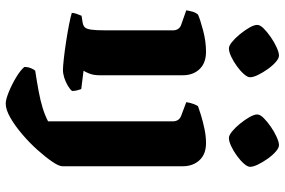

<svg xmlns="http://www.w3.org/2000/svg" viewBox="-182 -613 995 671"><g transform="rotate(90 315.5 -277.5)"><path d="M224 0Q213 0 185.5 -3Q158 -6 125.5 -11Q93 -16 65 -21.5Q37 -27 25 -31Q25 -38 28.5 -48Q32 -58 35 -65L60 -69Q70 -71 75.5 -76.5Q81 -82 83.5 -98Q86 -114 86 -147V-385Q86 -395 81 -402.5Q76 -410 67 -413L16 -431Q18 -443 21 -453.5Q24 -464 31 -472Q49 -480 87 -490Q125 -500 161 -500Q200 -500 221.5 -477.5Q243 -455 243 -419V-128Q243 -107 237 -92Q231 -77 227 -72L291 -64Q293 -59 295.5 -50.5Q298 -42 298 -32Q293 -25 279.5 -17Q266 -9 251.5 -4.5Q237 0 224 0ZM149 -580Q140 -580 126.5 -591Q113 -602 99.5 -618.5Q86 -635 76.5 -651.5Q67 -668 67 -679Q67 -689 79.5 -701.5Q92 -714 110 -726.5Q128 -739 146 -747Q164 -755 174 -755Q184 -755 197 -743.5Q210 -732 222 -715Q234 -698 242 -681.5Q250 -665 250 -654Q250 -645 239 -632.5Q228 -620 211.5 -608Q195 -596 178 -588Q161 -580 149 -580ZM342 200Q328 200 302 189.5Q276 179 251 164Q226 149 214 135Q214 122 218.5 111.5Q223 101 227 97Q266 91 298.5 85Q331 79 357 71Q383 63 404 52V-385Q404 -394 399.5 -401.5Q395 -409 385 -413L337 -431Q339 -445 343.5 -456.5Q348 -468 351 -472Q362 -476 383 -482.5Q404 -489 430 -494.5Q456 -500 480 -500Q519 -500 540 -477Q561 -454 561 -419V2Q561 14 545 37.5Q529 61 504 89Q479 117 449 142.5Q419 168 391 184Q363 200 342 200ZM462 -580Q453 -580 439.5 -591Q426 -602 412.5 -618.5Q399 -635 389.5 -651.5Q380 -668 380 -679Q380 -689 392.5 -701.5Q405 -714 423 -726.5Q441 -739 459 -747Q477 -755 487 -755Q497 -755 510 -743.5Q523 -732 535 -715Q547 -698 555 -681.5Q563 -665 563 -654Q563 -645 552 -632.5Q541 -620 524.5 -608Q508 -596 491 -588Q474 -580 462 -580Z"/></g></svg>

Font: Texturina 12pt ExtraBold
Style: Regular
Weight: 800
Designer: Guillermo Torres Carreño
Foundry: Omnibus-Type
Version: Version 1.002